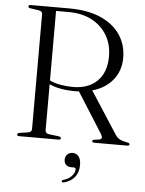

<svg xmlns="http://www.w3.org/2000/svg" viewBox="-61 -748 770 1021"><g transform="rotate(5 324.5 -237.5)"><path d="M575.5 -463Q575.5 -393 535 -344Q494.5 -295 426.5 -276.5L570.5 -54Q582 -36 596.2 -28.8Q610.5 -21.5 631 -18Q642 -16 645.5 -13.8Q649 -11.5 649 -8Q649 0 636.5 0H462Q450 0 450 -8Q450 -14 460 -16L486.5 -19.5Q509 -23.5 492.5 -50L356.5 -265Q345.5 -264 335 -264Q296.5 -264 261 -270.2Q225.5 -276.5 198 -289V-44Q198 -27 218 -24L271.5 -17.5Q282.5 -15 282.5 -8Q282.5 0 271 0H61Q49.5 0 49.5 -8Q49.5 -15.5 60.5 -17.5L105 -24Q125.5 -27 125.5 -44V-657Q125.5 -673 105 -676L60.5 -682.5Q49.5 -684.5 49.5 -692Q49.5 -700 61 -700H266.5Q365.5 -700 434.5 -669.8Q503.5 -639.5 539.5 -586Q575.5 -532.5 575.5 -463ZM198 -680.5V-309.5Q223.5 -297 256.8 -291.2Q290 -285.5 322 -285.5Q404.5 -285.5 452 -332.2Q499.5 -379 499.5 -465Q499.5 -527.5 470.8 -576.2Q442 -625 389.5 -652.8Q337 -680.5 266 -680.5ZM352 140.5Q332 140.5 322.2 130Q312.5 119.5 312.5 104Q312.5 86 323.8 75Q335 64 352.5 64Q372 64 384.2 79.2Q396.5 94.5 396.5 125.5Q396.5 164.5 375.8 189.8Q355 215 319.5 224Q310 227 307.5 220.5Q305 213.5 314 211.5Q343 203.5 359 185.5Q375 167.5 375 150.5Q375 140.5 365.5 140.5Z"/></g></svg>

Font: Fraunces 72pt Light
Style: Regular
Weight: 300
Version: Version 1.000;[0bf87f6ff]